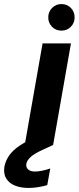

<svg xmlns="http://www.w3.org/2000/svg" viewBox="-101 -715 392 947"><path d="M21 0 109 -501H249L161 0ZM202 -564Q174 -564 155.5 -583Q137 -602 137 -629Q137 -657 156 -676Q175 -695 202 -695Q230 -695 248.5 -676Q267 -657 267 -629Q267 -602 248.5 -583Q230 -564 202 -564ZM40 212Q2 212 -27 200.5Q-56 189 -70.5 165Q-85 141 -79 105Q-73 77 -55.5 51.5Q-38 26 -2 2Q34 -22 94 -46L142 -65L161 0L107 25Q68 43 50.5 59Q33 75 29 92Q26 110 37.5 120.5Q49 131 72 131Q87 131 106.5 127Q126 123 147 116L132 198Q112 204 88 208Q64 212 40 212Z"/></svg>

Font: DM Sans 18pt ExtraBold
Style: Italic
Weight: 800
Italic angle: -10°
Designer: Colophon Foundry, Jonny Pinhorn
Foundry: Colophon Foundry
Version: Version 4.004;gftools[0.9.30]